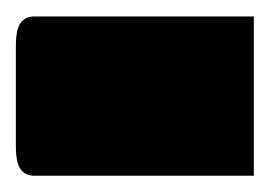

<svg xmlns="http://www.w3.org/2000/svg" viewBox="-42 -216 332 236"><path d="M0 -195.8H270V0H0Q-10.7 0 -16.6 -7.8Q-22.5 -15.6 -22.5 -36.6V-159.2Q-22.5 -180.2 -16.6 -188Q-10.7 -195.8 0 -195.8Z"/></svg>

Font: Pinar-FD ExtraBold
Style: Regular
Weight: 800
Designer: Amin Abedi
Version: Version 3.000